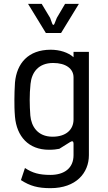

<svg xmlns="http://www.w3.org/2000/svg" viewBox="-20 -770 563 1000"><path d="M243 210C376 210 443 131 443 38V-500H363V-472C335 -497 291 -511 244 -511C127 -511 67 -440 58 -340C56 -306 55 -279 55 -251C55 -224 55 -197 58 -162C67 -60 128 10 235 10C260 10 273 8 289 5L345 -30C357 -38 363 -34 363 -22V38C363 105 316 141 242 141C185 141 149 131 110 105L89 168C137 199 178 210 243 210ZM254 -58C175 -58 143 -113 138 -168C134 -222 133 -277 139 -333C145 -393 180 -442 257 -442C323 -442 363 -412 363 -367V-148C363 -94 323 -58 254 -58ZM219 -598H298L391 -750H319L276 -677L264 -647C261 -638 255 -638 252 -647L241 -677L197 -750H126Z"/></svg>

Font: Finlandica
Style: Regular
Weight: 400
Designer: Niklas Ekholm, Juho Hiilivirta, Jaakko Suomalainen
Foundry: Helsinki Type Studio
Version: Version 2.000;Glyphs 3.2 (3202)